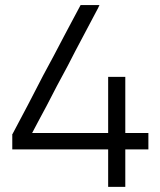

<svg xmlns="http://www.w3.org/2000/svg" viewBox="-20 -727 628 755"><path d="M472.7 -204.1Q481.4 -204.1 489.3 -204.1Q498 -204.1 506.8 -204.1Q513.7 -204.1 520.5 -204.1Q527.3 -204.1 534.2 -204.1Q542 -204.1 548.8 -204.1Q555.7 -204.1 563.5 -204.1Q563.5 -202.1 563.5 -201.2Q563.5 -199.2 563.5 -197.3Q563.5 -195.3 563.5 -193.4Q563.5 -191.4 563.5 -189.5Q563.5 -185.5 563.5 -181.6Q563.5 -177.7 563.5 -173.8Q563.5 -169.9 563.5 -166Q563.5 -162.1 563.5 -158.2Q563.5 -154.3 563.5 -149.4Q563.5 -144.5 563.5 -139.6Q561.5 -139.6 559.6 -139.6Q557.6 -139.6 555.7 -139.6Q544.9 -139.6 535.2 -139.6Q524.4 -139.6 514.6 -139.6Q507.8 -139.6 501 -139.6Q493.2 -139.6 486.3 -139.6Q476.6 -139.6 477.5 -139.6Q478.5 -139.6 472.7 -139.6Q472.7 -125 472.7 -109.4Q472.7 -94.7 472.7 -80.1Q472.7 -68.4 472.7 -57.6Q472.7 -45.9 472.7 -34.2Q472.7 -23.4 472.7 -13.7Q472.7 -2.9 472.7 7.8Q470.7 7.8 469.7 7.8Q467.8 7.8 465.8 7.8Q460 7.8 453.1 7.8Q447.3 7.8 441.4 7.8Q437.5 7.8 433.6 7.8Q428.7 7.8 424.8 7.8Q419.9 7.8 415 7.8Q410.2 7.8 405.3 7.8Q405.3 5.9 405.3 3.9Q405.3 2 405.3 0Q405.3 -16.6 405.3 -33.2Q405.3 -49.8 405.3 -66.4Q405.3 -78.1 405.3 -89.8Q405.3 -101.6 405.3 -112.3Q405.3 -119.1 405.3 -126Q405.3 -132.8 405.3 -139.6Q364.3 -139.6 323.2 -139.6Q282.2 -139.6 241.2 -139.6Q211.9 -139.6 182.6 -139.6Q153.3 -139.6 123 -139.6Q99.6 -139.6 76.2 -139.6Q51.8 -139.6 28.3 -139.6Q28.3 -141.6 28.3 -143.6Q28.3 -145.5 28.3 -147.5Q28.3 -152.3 28.3 -158.2Q28.3 -164.1 28.3 -169.9Q28.3 -173.8 28.3 -177.7Q28.3 -181.6 28.3 -185.5Q28.3 -188.5 28.3 -192.4Q28.3 -195.3 28.3 -199.2Q28.3 -199.2 28.3 -199.2Q28.3 -200.2 29.3 -200.2Q59.6 -257.8 89.8 -314.5Q119.1 -372.1 149.4 -429.7Q170.9 -468.8 191.4 -507.8Q211.9 -546.9 232.4 -585.9Q249 -616.2 264.6 -646.5Q281.2 -676.8 296.9 -707Q297.9 -707 298.8 -707Q300.8 -707 301.8 -707Q307.6 -707 314.5 -707Q321.3 -707 328.1 -707Q332 -707 336.9 -707Q341.8 -707 345.7 -707Q351.6 -707 357.4 -707Q363.3 -707 369.1 -707Q369.1 -707 370.1 -706.1Q370.1 -706.1 371.1 -705.1Q369.1 -703.1 368.2 -701.2Q367.2 -698.2 366.2 -696.3Q335.9 -639.6 305.7 -582Q275.4 -525.4 246.1 -467.8Q224.6 -428.7 204.1 -389.6Q183.6 -350.6 163.1 -310.5Q149.4 -284.2 134.8 -257.8Q121.1 -231.4 106.4 -204.1Q139.6 -204.1 172.9 -204.1Q206.1 -204.1 239.3 -204.1Q263.7 -204.1 289.1 -204.1Q313.5 -204.1 337.9 -204.1Q354.5 -204.1 372.1 -204.1Q388.7 -204.1 405.3 -204.1Q405.3 -227.5 405.3 -251Q405.3 -273.4 405.3 -296.9Q405.3 -314.5 405.3 -331.1Q405.3 -348.6 405.3 -365.2Q405.3 -379.9 405.3 -395.5Q405.3 -410.2 405.3 -424.8Q407.2 -424.8 409.2 -424.8Q410.2 -424.8 412.1 -424.8Q418.9 -424.8 424.8 -424.8Q430.7 -424.8 436.5 -424.8Q440.4 -424.8 445.3 -424.8Q449.2 -424.8 453.1 -424.8Q458 -424.8 462.9 -424.8Q467.8 -424.8 472.7 -424.8Q472.7 -422.9 472.7 -420.9Q472.7 -418.9 472.7 -417Q472.7 -391.6 472.7 -367.2Q472.7 -341.8 472.7 -317.4Q472.7 -299.8 472.7 -282.2Q472.7 -265.6 472.7 -248Q472.7 -242.2 472.7 -237.3Q472.7 -231.4 472.7 -225.6Q472.7 -220.7 472.7 -214.8Q472.7 -210 472.7 -204.1Z"/></svg>

Font: LeFont
Style: Light
Weight: 300
Designer: Leryon MEDIA
Version: Version 1.0